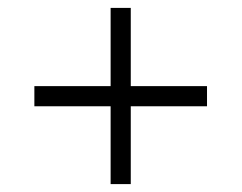

<svg xmlns="http://www.w3.org/2000/svg" viewBox="-20 -547 612 486"><path d="M260 -278V-81H311V-278H504V-329H311V-527H260V-329H67V-278Z"/></svg>

Font: Noto Sans Syriac Light
Style: Regular
Weight: 300
Designer: Patrick Giasson and the Monotype Design Team
Foundry: Monotype Imaging Inc.
Version: Version 3.000